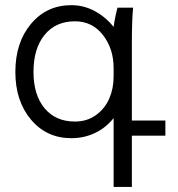

<svg xmlns="http://www.w3.org/2000/svg" viewBox="-20 -530 696 750"><path d="M423.8 200.2V-68.8Q394 -30.8 351.1 -10.5Q308.1 9.8 258.8 9.8Q162.1 9.8 101.1 -62.7Q40 -135.3 40 -249Q40 -363.8 101.1 -436.8Q162.1 -509.8 258.8 -509.8Q307.6 -509.8 350.3 -486.6Q393.1 -463.4 423.8 -424.8Q428.7 -461.9 439 -500H500Q495.1 -455.1 495.1 -359.9V-59.1H626V0H495.1V200.2ZM423.8 -231V-264.2Q423.8 -339.8 382.1 -393.3Q340.3 -446.8 272.9 -446.8Q197.3 -446.8 154.1 -393.6Q110.8 -340.3 110.8 -249Q110.8 -159.2 154.1 -107.2Q197.3 -55.2 272.9 -55.2Q319.8 -55.2 354.7 -80.3Q389.6 -105.5 406.7 -144.8Q423.8 -184.1 423.8 -231Z"/></svg>

Font: LT Superior
Style: Regular
Weight: 400
Designer: Daniel Lyons
Foundry: LyonsType
Version: Version 1.000